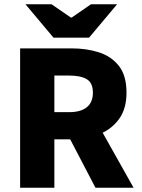

<svg xmlns="http://www.w3.org/2000/svg" viewBox="-20 -877 662 897"><path d="M74 0V-651H315Q384 -651 442 -632.5Q500 -614 535.5 -569Q571 -524 571 -444Q571 -368 535.5 -320Q500 -272 442 -249Q384 -226 315 -226H234V0ZM234 -353H303Q357 -353 385.5 -376Q414 -399 414 -444Q414 -490 385.5 -507Q357 -524 303 -524H234ZM426 0 286 -268 395 -372 604 0ZM230 -701 99 -857H221L311 -795H315L405 -857H527L396 -701Z"/></svg>

Font: Source Sans 3 ExtraBold
Style: Regular
Weight: 800
Designer: Paul D. Hunt
Foundry: Adobe
Version: Version 3.052;hotconv 1.1.0;makeotfexe 2.6.0